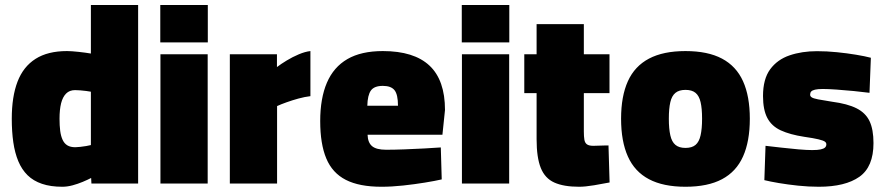

<svg xmlns="http://www.w3.org/2000/svg" viewBox="-20 -714 3443 747"><path d="M222.5 12.6Q176.9 12.6 143.4 1.2Q109.8 -10.1 87.3 -32.2Q64.8 -54.3 51.3 -86.6Q37.8 -118.9 31.8 -160.3Q25.8 -201.8 25.8 -252Q25.8 -337.9 48.2 -396.3Q70.6 -454.7 118.3 -485Q165.9 -515.3 240.6 -515.3Q257.8 -515.3 285.9 -512.2Q314 -509.1 333.6 -505.7V-694.5H517.4V0H335.7L334.6 -21.6Q321.3 -14.6 302 -6.5Q282.7 1.6 262.1 7.1Q241.5 12.6 222.5 12.6ZM273.1 -141.2Q280.7 -141.2 292.3 -142.6Q303.9 -144 315.4 -145.8Q327 -147.7 333.6 -149.6V-357.2Q326.1 -358.7 315.1 -360.1Q304.2 -361.5 293.1 -362.4Q282.1 -363.4 272.1 -363.4Q250.5 -363.4 237.2 -350Q223.9 -336.7 217.7 -312.1Q211.6 -287.5 211.6 -252Q211.6 -225.6 214.2 -205Q216.9 -184.4 223.6 -170Q230.3 -155.5 242.2 -148.4Q254.1 -141.2 273.1 -141.2Z M604.2 0V-502.8H788V0ZM603.6 -549.1V-694.5H788.5V-549.1Z M874.2 0V-502.8H1057.5V-453.1Q1073.3 -465.2 1095.6 -478.7Q1117.9 -492.3 1142.6 -502.7Q1167.3 -513.1 1187.7 -515.3V-339.9Q1165.6 -337.3 1141.2 -330.6Q1116.8 -323.9 1095.1 -316.1Q1073.4 -308.4 1058 -301.3V0Z M1464.1 12.6Q1378 12.6 1325.5 -14.2Q1273 -41 1249.4 -97.6Q1225.8 -154.1 1225.8 -243Q1225.8 -331.4 1251.9 -392.3Q1278 -453.1 1331.7 -484.2Q1385.4 -515.3 1469.5 -515.3Q1590.6 -515.3 1650.9 -458.8Q1711.3 -402.3 1711.3 -286L1701.3 -189.7H1410.1Q1411.1 -159.1 1427.7 -145.3Q1444.3 -131.4 1482.3 -131.4Q1514.5 -131.4 1553.7 -132.9Q1592.9 -134.4 1630.7 -136.4Q1668.5 -138.4 1695 -140.4L1698.6 -16Q1672.4 -10 1632.5 -3.5Q1592.7 3 1548.4 7.8Q1504.1 12.6 1464.1 12.6ZM1409.1 -302.7H1528.4Q1528.4 -346 1515 -363Q1501.6 -379.9 1469.5 -379.9Q1435.9 -379.9 1423 -361.8Q1410.1 -343.7 1409.1 -302.7Z M1777.2 0V-502.8H1961V0ZM1776.6 -549.1V-694.5H1961.5V-549.1Z M2233.1 12.6Q2173.1 12.6 2136.7 -3.8Q2100.2 -20.2 2084 -60.6Q2067.7 -101 2067.7 -172.5V-351.7H2019.8V-502.8H2067.7V-620.2H2251.5V-502.8H2351.3V-351.7H2251.5V-202.6Q2251.5 -182.6 2253.6 -170.4Q2255.6 -158.3 2263.5 -152.5Q2271.4 -146.7 2288.6 -146.7Q2294.1 -146.7 2305.9 -147.2Q2317.7 -147.7 2329.8 -147.9Q2341.8 -148.2 2347.4 -148.2L2351.7 -4.1Q2326.4 1 2291.4 6.8Q2256.5 12.6 2233.1 12.6Z M2646.9 12.6Q2560.4 12.6 2504.9 -16.8Q2449.3 -46.1 2422.9 -105.1Q2396.4 -164 2396.4 -252.1Q2396.4 -339.6 2422.9 -398.1Q2449.3 -456.5 2504.9 -485.9Q2560.4 -515.3 2646.9 -515.3Q2733.9 -515.3 2789.1 -485.9Q2844.4 -456.5 2870.8 -398.1Q2897.3 -339.6 2897.3 -252.1Q2897.3 -164 2870.8 -105.1Q2844.4 -46.1 2789.1 -16.8Q2733.9 12.6 2646.9 12.6ZM2646.9 -138.5Q2672.2 -138.5 2686.1 -150.3Q2700 -162 2705.7 -187.5Q2711.5 -213 2711.5 -252.1Q2711.5 -292.3 2705.7 -316.7Q2700 -341.2 2686.1 -352.7Q2672.2 -364.3 2646.9 -364.3Q2622 -364.3 2607.9 -352.7Q2593.7 -341.2 2588 -316.5Q2582.2 -291.7 2582.2 -252.1Q2582.2 -213 2588 -187.5Q2593.7 -162 2607.9 -150.3Q2622 -138.5 2646.9 -138.5Z M3165.7 12.6Q3125.5 12.6 3084.9 8.3Q3044.4 4 3010.2 -1.8Q2976 -7.6 2953.8 -13.1L2958.4 -146.7Q2985.4 -143.7 3019.4 -139.7Q3053.5 -135.7 3086.4 -132.9Q3119.3 -130.1 3140 -130.1Q3161 -130.1 3172.9 -132.7Q3184.9 -135.3 3190 -140.2Q3195 -145.1 3195 -152.5Q3195 -159.1 3188.8 -163.3Q3182.6 -167.5 3164.2 -172Q3145.8 -176.5 3108.6 -181.8Q3053.5 -190.3 3017.9 -206.7Q2982.3 -223 2965.4 -255Q2948.6 -286.9 2948.6 -340.3Q2948.6 -406.6 2976.5 -444.5Q3004.4 -482.4 3052 -498.6Q3099.6 -514.9 3158.7 -514.9Q3196.8 -514.9 3236.2 -510.9Q3275.7 -506.9 3310.6 -501.1Q3345.6 -495.3 3368.2 -489.3L3362.9 -352.9Q3336.9 -356.3 3301.9 -359.8Q3266.9 -363.3 3234.4 -365.5Q3201.9 -367.8 3180.9 -367.8Q3161.9 -367.8 3151 -365.2Q3140.2 -362.6 3136.1 -358Q3131.9 -353.4 3131.9 -345.5Q3131.9 -339.4 3138.2 -335.2Q3144.5 -331 3163 -327.4Q3181.4 -323.9 3217.5 -318.2Q3277.1 -310.4 3312.5 -292.6Q3347.8 -274.8 3363.1 -242.6Q3378.4 -210.4 3378.4 -157.2Q3378.4 -64.8 3323.5 -26.1Q3268.6 12.6 3165.7 12.6Z"/></svg>

Font: Titillium Web SemiBold
Style: Regular
Weight: 600
Designer: Mohamed Gaber, Accademia di Belle Arti di Urbino
Foundry: Kief Type Foundry, Accademia di Belle Arti di Urbino
Version: Version 3.000; ttfautohint (v1.8.4)